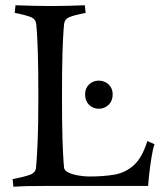

<svg xmlns="http://www.w3.org/2000/svg" viewBox="-20 -708 620 731"><path d="M224 -69Q225 -59 240 -51.5Q255 -44 277.5 -40Q300 -36 321 -36Q373 -36 415 -43Q457 -50 489 -78.5Q521 -107 541 -171L568 -159Q562 -141 557 -110Q552 -79 548.5 -48.5Q545 -18 544 0H151Q114 0 88.5 0.5Q63 1 31 3L28 -26Q73 -35 94 -42.5Q115 -50 117 -69Q117 -69 119 -92.5Q121 -116 123.5 -175Q126 -234 126 -342Q126 -450 124 -509.5Q122 -569 120 -592.5Q118 -616 118 -616Q116 -635 98.5 -642.5Q81 -650 36 -659L39 -688Q71 -687 103.5 -686Q136 -685 173 -685Q211 -685 241.5 -686Q272 -687 303 -688L306 -659Q261 -650 243.5 -642.5Q226 -635 224 -616Q224 -616 222 -592.5Q220 -569 218 -509.5Q216 -450 216 -342Q216 -234 218 -175Q220 -116 222 -92.5Q224 -69 224 -69ZM356 -294Q334 -294 319 -309Q304 -324 304 -349Q304 -372 319 -386.5Q334 -401 356 -401Q378 -401 393.5 -386.5Q409 -372 409 -349Q409 -324 393.5 -309Q378 -294 356 -294Z"/></svg>

Font: Average
Style: Regular
Weight: 400
Designer: Eduardo Tunni
Foundry: Eduardo Rodriguez Tunni
Version: Version 1.003; ttfautohint (v1.8.4.7-5d5b)